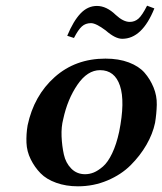

<svg xmlns="http://www.w3.org/2000/svg" viewBox="-20 -652 577 682"><path d="M440.9 -574.2Q458.5 -574.2 471.7 -585.7Q484.9 -597.2 502.4 -631.8L528.3 -622.1Q484.9 -514.2 414.1 -514.2Q389.2 -514.2 355.5 -543.9Q320.8 -569.8 303.2 -569.8Q283.7 -569.8 270.8 -558.1Q257.8 -546.4 242.7 -517.1L218.8 -524.9Q240.7 -577.6 266.1 -604.2Q291.5 -630.9 324.2 -630.9Q358.4 -630.9 391.1 -599.1Q418 -574.2 440.9 -574.2ZM335.4 -402.8Q290.5 -402.8 255.1 -351.1Q219.7 -299.3 204.6 -229Q197.3 -201.2 198.7 -167.2Q200.2 -133.3 206.8 -103.3Q213.4 -73.2 233.2 -53.2Q252.9 -33.2 282.2 -33.2Q297.9 -33.2 313 -39.3Q328.1 -45.4 345.7 -60.5Q363.3 -75.7 378.4 -107.4Q393.6 -139.2 403.3 -184.1Q424.8 -291.5 406.2 -347.2Q387.7 -402.8 335.4 -402.8ZM78.1 -207Q100.6 -312.5 174.3 -378.2Q248 -443.8 354.5 -443.8Q401.9 -443.8 437.7 -430.2Q473.6 -416.5 493.4 -393.8Q513.2 -371.1 525.4 -341.6Q537.6 -312 536.9 -280Q536.1 -248 530.8 -215.8Q522.5 -176.3 500.2 -137.7Q478 -99.1 444.3 -65.4Q410.6 -31.7 361.6 -11Q312.5 9.8 256.8 9.8Q214.4 9.8 179.7 -2.7Q145 -15.1 124 -36.6Q103 -58.1 89.1 -86.2Q75.2 -114.3 74 -145Q72.8 -175.8 78.1 -207Z"/></svg>

Font: Linux Libertine Slanted
Style: Semibold Slanted
Weight: 600
Designer: Philipp H. Poll
Foundry: Philipp H. Poll
Version: Version 5.1.1